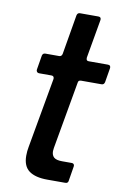

<svg xmlns="http://www.w3.org/2000/svg" viewBox="-86 -814 557 864"><g transform="rotate(10 192.0 -381.5)"><path d="M289 -12Q288 0 275 0H193Q138 0 109.5 -21Q81 -42 81 -90Q81 -111 85 -131L142 -451V-453Q142 -465 130 -465H73Q67 -465 63.5 -469.5Q60 -474 61 -480L72 -546Q75 -557 86 -557H149Q160 -557 163 -569L194 -751Q197 -763 208 -763H292Q299 -763 302 -759Q305 -755 304 -749L273 -572V-568Q273 -557 284 -557H372Q379 -557 382 -553Q385 -549 384 -543L373 -477Q370 -465 359 -465H266Q253 -465 252 -454L202 -171Q196 -140 196 -131Q196 -112 207 -102.5Q218 -93 244 -93H289Q295 -93 298 -89Q301 -85 300 -79Z"/></g></svg>

Font: Open Sauce Two Medium Italic
Style: Regular
Weight: 500
Italic angle: -10°
Designer: Alfredo Marco Pradil
Foundry: Creative Sauce Fz LLC
Version: Version 1.477